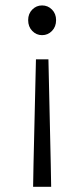

<svg xmlns="http://www.w3.org/2000/svg" viewBox="-20 -516 317 722"><path d="M172.4 186.5H104.5L106 102L115.2 -293H162.1L170.9 102ZM85.9 -440.4Q85.9 -464.4 101.3 -480Q116.7 -495.6 138.2 -495.6Q160.2 -495.6 175.5 -480Q190.9 -464.4 190.9 -440.4Q190.9 -415.5 175.5 -399.7Q160.2 -383.8 138.2 -383.8Q116.7 -383.8 101.3 -399.7Q85.9 -415.5 85.9 -440.4Z"/></svg>

Font: Varta
Style: Light
Weight: 300
Designer: Joana Correia, Viktoriya Grabowska, Eben Sorkin
Foundry: Sorkin Type
Version: Version 1.002; ttfautohint (v1.3) -l 8 -r 24 -G 200 -x 12 -H